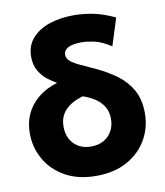

<svg xmlns="http://www.w3.org/2000/svg" viewBox="-84 -804 764 888"><g transform="rotate(-10 298.0 -360.0)"><path d="M297.5 15Q212.5 15 152.2 -18.8Q92 -52.5 59.8 -108.8Q27.5 -165 27.5 -232.5Q27.5 -282 46.5 -323Q65.5 -364 102.2 -394Q139 -424 192.5 -440.5Q175.5 -449.5 152.5 -466.5Q129.5 -483.5 112.2 -511.5Q95 -539.5 95 -580Q95 -630.5 125 -665.2Q155 -700 206.5 -717.5Q258 -735 322 -735Q366 -735 413.8 -725.5Q461.5 -716 514 -690.5L473.5 -562.5Q428.5 -591.5 393.8 -598.5Q359 -605.5 338 -605.5Q293 -605.5 272.2 -593.8Q251.5 -582 251.5 -562Q251.5 -543.5 268 -530Q284.5 -516.5 314 -503.2Q343.5 -490 383 -471.5Q434 -447.5 476 -416.5Q518 -385.5 543 -340.8Q568 -296 568 -232Q568 -164.5 535.5 -108.2Q503 -52 442.5 -18.5Q382 15 297.5 15ZM297.5 -123Q331 -123 356 -137Q381 -151 395 -176Q409 -201 409 -234Q409 -267 394.2 -291Q379.5 -315 354.8 -331.5Q330 -348 298.5 -358.5Q265 -349 239.8 -333Q214.5 -317 200.5 -292.8Q186.5 -268.5 186.5 -235.5Q186.5 -185.5 216.8 -154.2Q247 -123 297.5 -123Z"/></g></svg>

Font: Geologica Thin Roman
Style: Bold
Weight: 700
Version: Version 1.010;gftools[0.9.28]